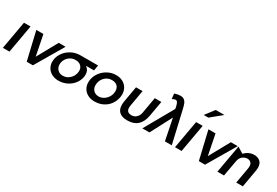

<svg xmlns="http://www.w3.org/2000/svg" viewBox="62 -1896 4300 2984"><g transform="rotate(30 2211.5 -403.5)"><path d="M221 -502H103L14 0H132Z M850 -501H727L525 -135L452 -501H325L443 2H554Z M1336 -277Q1336 -258 1333 -240Q1320 -169 1274.5 -111.5Q1229 -54 1161 -21.5Q1093 11 1015 11Q947 11 894.5 -16.5Q842 -44 814 -92Q786 -140 786 -199Q786 -224 790 -244Q802 -312 847.5 -371.5Q893 -431 964 -466.5Q1035 -502 1121 -502H1433L1416 -404H1272Q1336 -361 1336 -277ZM1217 -245Q1221 -269 1221 -280Q1221 -335 1185.5 -368.5Q1150 -402 1090 -402Q1021 -402 970 -357.5Q919 -313 907 -246Q905 -237 905 -220Q905 -165 940.5 -127Q976 -89 1034 -89Q1102 -89 1152.5 -133.5Q1203 -178 1217 -245Z M1979 -252Q1983 -273 1983 -298Q1983 -359 1954.5 -408.5Q1926 -458 1874 -486Q1822 -514 1753 -514Q1676 -514 1608 -478.5Q1540 -443 1494 -382.5Q1448 -322 1435 -250Q1431 -229 1431 -203Q1431 -142 1459 -93.5Q1487 -45 1539 -17Q1591 11 1659 11Q1746 11 1814 -23.5Q1882 -58 1924 -117.5Q1966 -177 1979 -252ZM1866 -291Q1866 -270 1862 -251Q1854 -208 1827 -170.5Q1800 -133 1761 -111Q1722 -89 1678 -89Q1621 -89 1585.5 -125.5Q1550 -162 1550 -219Q1550 -236 1553 -252Q1564 -321 1615 -367.5Q1666 -414 1734 -414Q1799 -414 1832.5 -380Q1866 -346 1866 -291Z M2450 -503 2399 -211Q2390 -160 2354 -125.5Q2318 -91 2267 -91Q2177 -91 2177 -176Q2177 -192 2180 -211L2231 -503H2113L2064 -224Q2058 -190 2058 -160Q2058 -75 2106.5 -32Q2155 11 2251 11Q2476 11 2519 -227L2568 -503Z M2517 0H2644L2845 -383L2922 0H3045L2911 -580Q2899 -631 2887 -662Q2875 -693 2849 -714.5Q2823 -736 2779 -736Q2732 -736 2674 -716L2684 -623Q2724 -644 2746 -644Q2774 -644 2790 -598Q2806 -552 2809 -517V-516Z M3310 -502H3192L3103 0H3221ZM3239 -657H3322L3518 -818H3362Z M3939 -501H3816L3614 -135L3541 -501H3414L3532 2H3643Z M4380 -368Q4380 -439 4339.5 -476Q4299 -513 4233 -513Q4136 -513 4060 -435L3953 -502L3864 0H3982L4033 -284Q4044 -348 4084.5 -378.5Q4125 -409 4170 -409Q4206 -409 4230.5 -386.5Q4255 -364 4255 -318Q4255 -302 4252 -284L4202 0H4320L4376 -320Q4380 -343 4380 -368Z"/></g></svg>

Font: Geom Medium
Style: Italic
Weight: 500
Italic angle: -10°
Version: Version 1.102